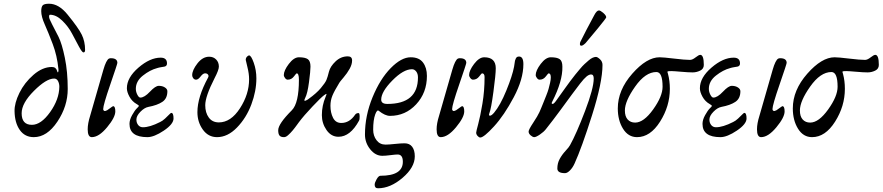

<svg xmlns="http://www.w3.org/2000/svg" viewBox="-20 -721 4730 1029"><path d="M96 -114Q96 -52 151 -52Q200 -52 248.5 -120Q297 -188 298 -256Q298 -273 291 -286.5Q284 -300 270 -300Q228 -300 162 -234Q96 -168 96 -114ZM58 -125Q57 -168 84 -223Q111 -278 159.5 -320Q208 -362 258 -362Q280 -362 286 -341Q290 -326 293 -339Q294 -345 293 -352Q286 -423 262.5 -485Q239 -547 220 -589.5Q201 -632 201 -661Q201 -684 209 -692.5Q217 -701 243 -701Q295 -701 342 -643Q400 -572 418 -535.5Q436 -499 436 -453Q436 -440 427 -440Q420 -440 403 -471.5Q386 -503 366 -541Q346 -579 313.5 -610.5Q281 -642 248 -642Q243 -642 243 -631Q243 -621 259 -591Q275 -561 293.5 -524Q312 -487 327.5 -411.5Q343 -336 343 -244Q343 -152 287.5 -69Q232 14 161 14Q113 14 86 -24.5Q59 -63 58 -125Z M598 -124Q598 -92 554 -39Q510 14 472 14Q450 14 450 -28Q450 -59 463 -100L534 -347Q549 -399 564 -407Q569 -409 574 -409Q609 -409 609 -384Q609 -378 571 -268Q533 -158 533 -136Q533 -130 538 -127Q543 -124 554 -130Q560 -134 567.5 -139.5Q575 -145 580 -148.5Q585 -152 586 -152Q598 -152 598 -124Z M770 14Q674 14 674 -57Q674 -79 688 -104Q702 -129 713 -140Q715 -142 717 -144Q724 -150 724 -153.5Q724 -157 713 -163Q688 -177 674 -202.5Q660 -228 660 -248Q660 -305 722 -358.5Q784 -412 841 -412Q875 -412 875 -381Q875 -373 871 -369Q867 -365 861.5 -364Q856 -363 843.5 -361Q831 -359 822 -356Q784 -346 746 -316Q708 -286 708 -245Q708 -229 716 -213.5Q724 -198 732 -198Q754 -198 783.5 -229.5Q813 -261 831 -261Q850 -261 863.5 -252.5Q877 -244 877 -232Q877 -193 850 -175Q823 -157 775 -148Q754 -144 732.5 -122Q711 -100 711 -80Q711 -63 720.5 -51Q730 -39 746 -39Q783 -39 838 -67Q851 -73 864.5 -85.5Q878 -98 886.5 -107Q895 -116 898 -116Q910 -116 910 -86Q910 -56 858 -21Q806 14 770 14Z M1095 -305Q1100 -314 1095 -321Q1090 -328 1079 -328Q1068 -328 1055 -311Q1042 -294 1031 -294Q1022 -294 1016 -301.5Q1010 -309 1010 -318Q1010 -345 1038 -381Q1066 -417 1101 -417Q1124 -417 1138.5 -402Q1153 -387 1153 -364Q1153 -346 1130 -302Q1080 -204 1080 -157Q1080 -117 1099 -91Q1118 -65 1153 -65Q1217 -65 1266 -140.5Q1315 -216 1315 -296Q1315 -326 1306 -361.5Q1297 -397 1297 -400Q1297 -410 1303.5 -417Q1310 -424 1315 -424Q1326 -424 1340 -384.5Q1354 -345 1354 -301Q1354 -233 1327 -161Q1300 -89 1250 -37.5Q1200 14 1143 14Q1096 14 1067 -26.5Q1038 -67 1038 -120Q1038 -200 1095 -305Z M1725 -202Q1731 -216 1729.5 -217.5Q1728 -219 1716 -210Q1701 -199 1655 -150.5Q1609 -102 1582 -66Q1580 -63 1572.5 -53Q1565 -43 1561 -37.5Q1557 -32 1549.5 -23Q1542 -14 1536.5 -8.5Q1531 -3 1524.5 3Q1518 9 1512.5 11.5Q1507 14 1502 14Q1485 14 1478 5.5Q1471 -3 1471 -23Q1471 -57 1544 -130Q1582 -168 1582 -294Q1582 -328 1570 -328Q1568 -328 1555 -311Q1542 -294 1522 -294Q1514 -294 1507.5 -303Q1501 -312 1501 -318Q1501 -343 1528 -378.5Q1555 -414 1582 -414Q1615 -414 1629.5 -404Q1644 -394 1644 -364Q1644 -341 1636 -280.5Q1628 -220 1616 -197Q1604 -173 1623 -184Q1628 -186 1634 -191Q1676 -221 1699.5 -249Q1723 -277 1729.5 -292.5Q1736 -308 1743 -337Q1750 -365 1778.5 -392Q1807 -419 1844 -419Q1867 -419 1867 -397Q1867 -376 1854 -352.5Q1841 -329 1821 -305.5Q1801 -282 1799 -278Q1772 -234 1761.5 -208.5Q1751 -183 1751 -154Q1751 -117 1765 -89.5Q1779 -62 1809 -62Q1853 -62 1883 -106Q1889 -115 1902 -115Q1907 -115 1907.5 -98Q1908 -81 1904 -74Q1857 12 1794 12Q1755 12 1730 -24Q1705 -60 1705 -104Q1705 -155 1725 -202Z M2220 -306Q2220 -326 2210.5 -338Q2201 -350 2188 -350Q2142 -350 2082.5 -289.5Q2023 -229 2023 -187Q2023 -164 2056 -164Q2220 -164 2220 -306ZM2268 -314Q2268 -224 2210.5 -162Q2153 -100 2070 -100Q2044 -100 2010 -127Q2001 -135 1991 -108Q1980 -78 1980 -26Q1980 7 1998 30.5Q2016 54 2046 54Q2063 54 2096 50.5Q2129 47 2148 47Q2175 47 2189 65.5Q2203 84 2203 117Q2203 176 2137.5 232Q2072 288 2006 288Q1988 288 1988 269Q1988 258 1998.5 239.5Q2009 221 2019 221Q2139 221 2139 146Q2139 107 2111 107Q2100 107 2072.5 110.5Q2045 114 2029 114Q1992 114 1964 79Q1936 44 1936 0Q1936 -101 1976.5 -199.5Q2017 -298 2074 -356Q2131 -414 2181 -414Q2226 -414 2247 -386Q2268 -358 2268 -314Z M2468 -124Q2468 -92 2424 -39Q2380 14 2342 14Q2320 14 2320 -28Q2320 -59 2333 -100L2404 -347Q2419 -399 2434 -407Q2439 -409 2444 -409Q2479 -409 2479 -384Q2479 -378 2441 -268Q2403 -158 2403 -136Q2403 -130 2408 -127Q2413 -124 2424 -130Q2430 -134 2437.5 -139.5Q2445 -145 2450 -148.5Q2455 -152 2456 -152Q2468 -152 2468 -124Z M2577 -308Q2577 -328 2563 -328Q2561 -328 2548 -311Q2535 -294 2515 -294Q2507 -294 2500.5 -303Q2494 -312 2494 -318Q2494 -343 2521 -378.5Q2548 -414 2575 -414Q2637 -414 2637 -355Q2637 -322 2624.5 -229.5Q2612 -137 2603 -115Q2597 -100 2607 -101Q2615 -102 2628 -117Q2661 -156 2693.5 -235.5Q2726 -315 2735 -363Q2736 -367 2737.5 -379Q2739 -391 2740 -395.5Q2741 -400 2744 -406.5Q2747 -413 2751 -415.5Q2755 -418 2762 -418Q2785 -418 2785 -377Q2785 -297 2733.5 -200Q2682 -103 2627.5 -43.5Q2573 16 2554 16Q2547 16 2539.5 7.5Q2532 -1 2532 -10Q2532 -16 2543 -56.5Q2554 -97 2565.5 -165.5Q2577 -234 2577 -308Z M3119 -491Q3104 -476 3096 -476Q3088 -476 3088 -484Q3088 -492 3090 -496Q3119 -555 3165 -640Q3178 -665 3190 -665Q3198 -665 3213.5 -651.5Q3229 -638 3229 -628Q3229 -624 3184.5 -569.5Q3140 -515 3119 -491ZM2932 -306Q2932 -328 2920 -328Q2918 -328 2905 -311Q2892 -294 2872 -294Q2864 -294 2857.5 -303Q2851 -312 2851 -318Q2851 -343 2878 -378.5Q2905 -414 2932 -414Q2965 -414 2979.5 -404Q2994 -394 2994 -364Q2996 -287 2940 -177Q2933 -165 2941 -164Q2947 -163 2959 -179Q2966 -189 2984 -214Q3002 -239 3010.5 -251Q3019 -263 3036 -286Q3053 -309 3063 -321Q3073 -333 3087.5 -350.5Q3102 -368 3112.5 -377.5Q3123 -387 3134.5 -397Q3146 -407 3156 -411.5Q3166 -416 3174 -416Q3182 -416 3195.5 -403.5Q3209 -391 3209 -373Q3209 -280 3153 -103.5Q3097 73 3059 156Q3049 178 3034.5 192.5Q3020 207 3008 207Q2967 207 2967 182Q2967 154 2979.5 131Q2992 108 3011 87.5Q3030 67 3035 57Q3069 -4 3115.5 -126Q3162 -248 3162 -300Q3162 -322 3148 -322Q3137 -322 3123.5 -311Q3110 -300 3089 -273Q3068 -246 3046 -216Q3024 -186 2984 -131.5Q2944 -77 2905 -28Q2894 -14 2873.5 0Q2853 14 2843 14Q2835 14 2824 4.5Q2813 -5 2813 -16Q2813 -26 2837.5 -63Q2862 -100 2871 -120Q2873 -124 2881.5 -144.5Q2890 -165 2894.5 -176.5Q2899 -188 2907.5 -209Q2916 -230 2920 -244.5Q2924 -259 2928 -276.5Q2932 -294 2932 -306Z M3560 -325Q3570 -288 3570 -245Q3570 -152 3517.5 -69Q3465 14 3394 14Q3347 14 3319 -31Q3291 -76 3291 -140Q3291 -238 3368.5 -326Q3446 -414 3515 -414Q3535 -414 3593 -407Q3651 -400 3678 -400Q3691 -400 3708 -413.5Q3725 -427 3733 -427Q3752 -427 3752 -373Q3752 -352 3732.5 -342.5Q3713 -333 3692 -333Q3670 -333 3630 -336.5Q3590 -340 3578 -340Q3559 -340 3557.5 -338Q3556 -336 3560 -325ZM3531 -256Q3531 -335 3498 -335Q3439 -335 3384 -257Q3329 -179 3329 -129Q3329 -97 3344 -80.5Q3359 -64 3384 -64Q3430 -64 3480.5 -134.5Q3531 -205 3531 -256Z M3841 14Q3745 14 3745 -57Q3745 -79 3759 -104Q3773 -129 3784 -140Q3786 -142 3788 -144Q3795 -150 3795 -153.5Q3795 -157 3784 -163Q3759 -177 3745 -202.5Q3731 -228 3731 -248Q3731 -305 3793 -358.5Q3855 -412 3912 -412Q3946 -412 3946 -381Q3946 -373 3942 -369Q3938 -365 3932.5 -364Q3927 -363 3914.5 -361Q3902 -359 3893 -356Q3855 -346 3817 -316Q3779 -286 3779 -245Q3779 -229 3787 -213.5Q3795 -198 3803 -198Q3825 -198 3854.5 -229.5Q3884 -261 3902 -261Q3921 -261 3934.5 -252.5Q3948 -244 3948 -232Q3948 -193 3921 -175Q3894 -157 3846 -148Q3825 -144 3803.5 -122Q3782 -100 3782 -80Q3782 -63 3791.5 -51Q3801 -39 3817 -39Q3854 -39 3909 -67Q3922 -73 3935.5 -85.5Q3949 -98 3957.5 -107Q3966 -116 3969 -116Q3981 -116 3981 -86Q3981 -56 3929 -21Q3877 14 3841 14Z M4185 -124Q4185 -92 4141 -39Q4097 14 4059 14Q4037 14 4037 -28Q4037 -59 4050 -100L4121 -347Q4136 -399 4151 -407Q4156 -409 4161 -409Q4196 -409 4196 -384Q4196 -378 4158 -268Q4120 -158 4120 -136Q4120 -130 4125 -127Q4130 -124 4141 -130Q4147 -134 4154.5 -139.5Q4162 -145 4167 -148.5Q4172 -152 4173 -152Q4185 -152 4185 -124Z M4498 -325Q4508 -288 4508 -245Q4508 -152 4455.5 -69Q4403 14 4332 14Q4285 14 4257 -31Q4229 -76 4229 -140Q4229 -238 4306.5 -326Q4384 -414 4453 -414Q4473 -414 4531 -407Q4589 -400 4616 -400Q4629 -400 4646 -413.5Q4663 -427 4671 -427Q4690 -427 4690 -373Q4690 -352 4670.5 -342.5Q4651 -333 4630 -333Q4608 -333 4568 -336.5Q4528 -340 4516 -340Q4497 -340 4495.5 -338Q4494 -336 4498 -325ZM4469 -256Q4469 -335 4436 -335Q4377 -335 4322 -257Q4267 -179 4267 -129Q4267 -97 4282 -80.5Q4297 -64 4322 -64Q4368 -64 4418.5 -134.5Q4469 -205 4469 -256Z"/></svg>

Font: EB Garamond 12
Style: Italic
Weight: 400
Italic angle: -17°
Version: Version 0.016; ttfautohint (v1.8.4)